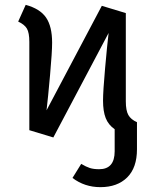

<svg xmlns="http://www.w3.org/2000/svg" viewBox="-20 -559 640 792"><path d="M545 -55V57Q545 133 504.5 173Q464 213 394 213Q329 213 279 175L315 117Q335 129 350.5 134Q366 139 389 139Q453 139 453 65V-26Q427 -44 416 -72Q405 -100 405 -144Q405 -182 413.5 -277.5Q422 -373 428 -423L200 8L101 -22V-386Q101 -424 91 -441Q81 -458 55 -470L86 -539Q145 -523 170 -486.5Q195 -450 195 -383Q195 -345 186.5 -249.5Q178 -154 172 -104L400 -535L499 -505V-141Q499 -103 509.5 -84.5Q520 -66 545 -55Z"/></svg>

Font: FiraGOUPP
Style: Medium
Weight: 400
Designer: bBox Type
Foundry: bBox Type GmbH
Version: Version 1.001